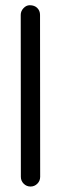

<svg xmlns="http://www.w3.org/2000/svg" viewBox="-20 -697 231 728"><path d="M95.7 10.3Q80.6 10.3 69.8 -0.5Q59.1 -11.2 59.1 -26.4V-26.9L58.6 -640.1V-640.6Q58.6 -654.8 69.1 -666Q79.6 -677.2 92.8 -677.2Q110.8 -677.2 121.3 -666.7Q131.8 -656.2 131.8 -640.6V-640.1L132.3 -26.9V-26.4Q132.3 -11.2 121.6 -0.5Q110.8 10.3 95.7 10.3Z"/></svg>

Font: Manjari
Style: Regular
Weight: 400
Designer: Santhosh Thottingal <santhosh.thottingal@gmail.com>
Foundry: SMC
Version: Version 2.000